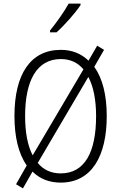

<svg xmlns="http://www.w3.org/2000/svg" viewBox="-20 -1001 666 1063"><path d="M426 -981H360C335 -935 294 -878 257 -832V-822H293C336 -860 398 -930 426 -973ZM571 -358C571 -474 548 -567 502 -631L556 -725L518 -748L470 -665C431 -703 380 -725 317 -725C148 -725 60 -589 60 -359C60 -247 81 -152 128 -85L69 19L107 42L160 -51C199 -12 251 10 316 10C490 10 571 -141 571 -358ZM119 -358C119 -554 183 -674 317 -674C370 -674 411 -654 442 -617L161 -141C133 -194 119 -268 119 -358ZM512 -358C512 -158 449 -41 316 -41C263 -41 220 -61 189 -99L469 -575C497 -523 512 -449 512 -358Z"/></svg>

Font: Noto Sans Display SemiCondensed Light
Style: Regular
Weight: 300
Width: 4
Designer: Monotype Design Team
Foundry: Monotype Imaging Inc.
Version: Version 1.900